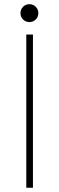

<svg xmlns="http://www.w3.org/2000/svg" viewBox="-20 -882 279 902"><path d="M103.5 0V-719.7H134.8V0ZM118.2 -778.3Q100.6 -778.3 88.4 -790.5Q76.2 -802.7 76.2 -820.3Q76.2 -837.9 88.4 -850.1Q100.6 -862.3 118.2 -862.3Q135.7 -862.3 147.9 -850.1Q160.2 -837.9 160.2 -820.3Q160.2 -802.7 147.9 -790.5Q135.7 -778.3 118.2 -778.3Z"/></svg>

Font: Reddit Sans ExtraLight
Style: Regular
Weight: 250
Designer: Stephen Hutchings
Foundry: Reddit
Version: Version 1.014